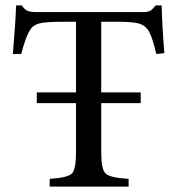

<svg xmlns="http://www.w3.org/2000/svg" viewBox="-20 -695 657 715"><path d="M592 -497 562 -494Q546 -564 530 -585Q518 -602 495 -608Q471 -614 417 -614H357V-351H504V-311H357V-127Q357 -65 373 -49Q389 -33 459 -29V0H165V-29Q232 -33 248 -49Q263 -65 263 -127V-311H117V-351H263V-614H217Q151 -614 127 -608Q102 -601 92 -583Q77 -562 59 -494H28Q38 -615 40 -675H61Q72 -659 82 -655Q92 -650 114 -650H512Q531 -650 540 -655Q548 -660 560 -675H582Q584 -594 592 -497Z"/></svg>

Font: Shafarik
Style: Regular
Weight: 400
Version: Version 1.001; ttfautohint (v1.8.4.7-5d5b)